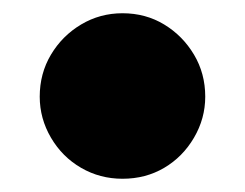

<svg xmlns="http://www.w3.org/2000/svg" viewBox="-20 -458 370 290"><path d="M165 -188Q131 -188 102.5 -204.5Q74 -221 57 -250Q40 -279 40 -312Q40 -347 57 -375.5Q74 -404 102.5 -421Q131 -438 165 -438Q200 -438 228 -421Q256 -404 273 -375.5Q290 -347 290 -312Q290 -279 273 -250Q256 -221 228 -204.5Q200 -188 165 -188Z"/></svg>

Font: DVN-Rubik
Style: Bold
Weight: 700
Designer: Hubert and Fischer
Foundry: Hubert & Fischer
Version: Version 2.102